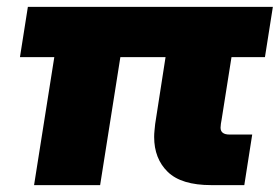

<svg xmlns="http://www.w3.org/2000/svg" viewBox="-20 -538 813 558"><path d="M594 0Q507 0 467.5 -38.5Q428 -77 428 -140Q428 -149 429 -158.5Q430 -168 431 -178L479 -487H671L624 -190Q623 -186 622 -178.5Q621 -171 621 -167Q621 -157 627.5 -152Q634 -147 647 -147H713L690 0ZM79 0 156 -487H348L271 0ZM38 -372 61 -518H773L750 -372Z"/></svg>

Font: MuseoModerno Black
Style: Italic
Weight: 900
Italic angle: -9°
Designer: Pablo Cosgaya, Héctor Gatti, Marcela Romero, and the Authors of The MuseoModerno Project.
Foundry: Omnibus-Type Team
Version: Version 1.003